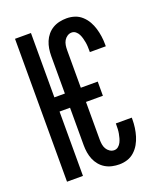

<svg xmlns="http://www.w3.org/2000/svg" viewBox="-139 -831 778 928"><g transform="rotate(-20 250.0 -367.5)"><path d="M314 8Q296 8 277.5 4Q259 0 243 -9.5Q227 -19 215 -33.5Q203 -48 196 -65Q189 -82 186 -100.5Q183 -119 183 -138V-331H129V0H47V-735H129V-404H183V-597Q183 -616 186 -634.5Q189 -653 196 -670Q203 -687 215 -701.5Q227 -716 243 -725.5Q259 -735 277.5 -739Q296 -743 314 -743Q336 -743 356 -736.5Q376 -730 392 -715.5Q408 -701 418.5 -682.5Q429 -664 435 -644Q441 -624 444 -603Q447 -582 447 -561V-551H365V-557Q365 -568 364.5 -579.5Q364 -591 362 -602Q360 -613 357 -624Q354 -635 349 -645Q344 -655 335 -662.5Q326 -670 314 -670Q302 -670 291.5 -663Q281 -656 275 -645.5Q269 -635 267 -622.5Q265 -610 265 -597V-404H352V-331H265V-138Q265 -125 267 -112.5Q269 -100 275 -89.5Q281 -79 291.5 -72Q302 -65 314 -65Q326 -65 335 -72.5Q344 -80 349 -90Q354 -100 357 -111Q360 -122 362 -133Q364 -144 364.5 -155.5Q365 -167 365 -178V-184H447V-174Q447 -153 444 -132Q441 -111 435 -91Q429 -71 418.5 -52.5Q408 -34 392 -19.5Q376 -5 356 1.5Q336 8 314 8Z"/></g></svg>

Font: Iosevka Fixed Medium
Style: Regular
Weight: 500
Monospace: yes
Designer: Belleve Invis
Foundry: Belleve Invis
Version: Version 32.3.0